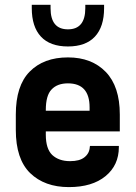

<svg xmlns="http://www.w3.org/2000/svg" viewBox="-20 -762 557 788"><path d="M168 -222.7V-209Q168 -151.4 194.3 -126Q221.7 -100.6 267.6 -100.6Q306.6 -100.6 326.2 -116.2Q347.7 -132.8 348.6 -160.2L349.6 -163.1H467.8V-158.2Q467.8 -84 413.1 -39.1Q358.4 5.9 262.7 5.9Q163.1 5.9 103.5 -51.8Q44.9 -109.4 44.9 -228.5V-292Q44.9 -410.2 101.6 -467.8Q159.2 -526.4 258.8 -526.4Q356.4 -526.4 414.1 -466.8Q471.7 -407.2 471.7 -292V-222.7ZM191.4 -394.5Q168 -370.1 168 -310.5V-307.6H347.7V-321.3Q347.7 -419.9 258.8 -419.9Q214.8 -419.9 191.4 -394.5ZM258.8 -571.3Q185.5 -571.3 147.9 -611.8Q110.4 -652.3 110.4 -728.5V-742.2H187.5V-728.5Q187.5 -641.6 258.8 -641.6Q330.1 -641.6 330.1 -728.5V-742.2H407.2V-728.5Q407.2 -652.3 369.6 -611.8Q332 -571.3 258.8 -571.3Z"/></svg>

Font: DINish
Style: Bold
Weight: 700
Designer: Bert Driehuis
Foundry: Playbeing
Version: Version 3.008; git-95204e4c-release